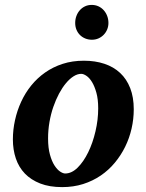

<svg xmlns="http://www.w3.org/2000/svg" viewBox="-20 -746 593 778"><path d="M377.9 -307.1Q377.9 -343.8 370.6 -370.1Q363.3 -396.5 352.8 -413.6Q342.3 -430.7 330.3 -438.7Q318.4 -446.8 309.1 -446.8Q293.9 -446.8 278.1 -436.8Q262.2 -426.8 247.3 -408.9Q232.4 -391.1 219.2 -366.5Q206.1 -341.8 196 -312.7Q186 -283.7 180.4 -251.2Q174.8 -218.8 174.8 -185.1Q174.8 -146.5 182.4 -119.4Q189.9 -92.3 200.9 -75.4Q211.9 -58.6 223.6 -50.8Q235.4 -43 244.1 -43Q270.5 -43 294.7 -66.9Q318.8 -90.8 337.4 -128.9Q356 -167 366.9 -213.9Q377.9 -260.7 377.9 -307.1ZM522 -303.2Q522 -263.7 513.2 -225.1Q504.4 -186.5 487.3 -151.6Q470.2 -116.7 445.3 -86.7Q420.4 -56.6 388.2 -34.7Q356 -12.7 316.7 -0.2Q277.3 12.2 231.9 12.2Q180.7 12.2 143.1 -2.4Q105.5 -17.1 80.8 -42.7Q56.2 -68.4 44.2 -103.8Q32.2 -139.2 32.2 -181.2Q32.2 -220.2 40.8 -259Q49.3 -297.9 65.7 -333.5Q82 -369.1 106.4 -399.4Q130.9 -429.7 162.8 -452.1Q194.8 -474.6 234.1 -487.3Q273.4 -500 319.8 -500Q365.7 -500 403.1 -487.5Q440.4 -475.1 466.8 -450.4Q493.2 -425.8 507.6 -388.9Q522 -352.1 522 -303.2ZM419.4 -652.8Q419.4 -639.2 414.3 -626.7Q409.2 -614.3 400.1 -605Q391.1 -595.7 378.9 -590.3Q366.7 -585 352.5 -585Q337.9 -585 325.4 -590.1Q313 -595.2 304 -604.2Q294.9 -613.3 289.8 -625.7Q284.7 -638.2 284.7 -652.8Q284.7 -668 289.6 -681.2Q294.4 -694.3 303.2 -704.3Q312 -714.4 324.2 -720.2Q336.4 -726.1 351.6 -726.1Q366.2 -726.1 378.7 -720.5Q391.1 -714.8 400.1 -704.8Q409.2 -694.8 414.3 -681.4Q419.4 -668 419.4 -652.8Z"/></svg>

Font: Charis SIL
Style: Bold Italic
Weight: 700
Italic angle: -11°
Foundry: SIL International
Version: Version 4.112